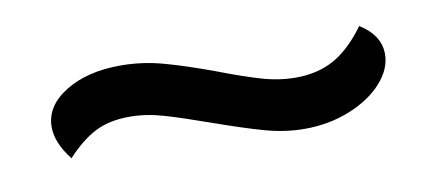

<svg xmlns="http://www.w3.org/2000/svg" viewBox="-31 -459 683 299"><g transform="rotate(-10 310.5 -309.5)"><path d="M293 -270Q248 -286 220.5 -294Q193 -302 167 -302Q135 -302 112.5 -290.5Q90 -279 67 -254Q45 -282 45 -307Q45 -340 79.5 -361.5Q114 -383 167 -383Q201 -383 234 -374Q267 -365 313 -348Q352 -333 379.5 -325Q407 -317 433 -317Q468 -317 494 -331.5Q520 -346 544 -379Q576 -359 576 -329Q576 -306 557 -284.5Q538 -263 505 -249.5Q472 -236 433 -236Q402 -236 370 -245Q338 -254 293 -270Z"/></g></svg>

Font: K2D
Style: Regular
Weight: 400
Version: Version 1.000; ttfautohint (v1.6)